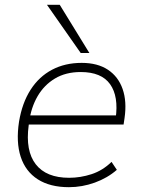

<svg xmlns="http://www.w3.org/2000/svg" viewBox="-20 -769 587 797"><path d="M266 8Q188 8 137 -24.5Q86 -57 66 -118Q46 -179 59 -264Q72 -342 107 -396.5Q142 -451 196 -479.5Q250 -508 319 -508Q385 -508 428 -479.5Q471 -451 489 -399.5Q507 -348 497 -279L493 -252H84L90 -290H477L460 -277Q473 -369 437 -419.5Q401 -470 315 -470Q253 -470 208 -443Q163 -416 136 -369.5Q109 -323 101 -263L99 -248Q85 -143 128.5 -87Q172 -31 267 -31Q314 -31 360 -46Q406 -61 443 -97L465 -64Q426 -30 373.5 -11Q321 8 266 8ZM315 -549 175 -749H228L351 -549Z"/></svg>

Font: Mulish ExtraLight
Style: Italic
Weight: 200
Italic angle: -9°
Designer: Vernon Adams
Foundry: Vernon Adams
Version: Version 3.603